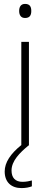

<svg xmlns="http://www.w3.org/2000/svg" viewBox="-20 -744 257 982"><path d="M108 -724C87 -724 78 -709 78 -688C78 -667 87 -652 108 -652C133 -652 140 -667 140 -688C140 -709 133 -724 108 -724ZM39 128C39 79 81 37 126 0H128V-530H89V-2C34 42 4 87 4 133C4 189 39 218 90 218C112 218 130 214 143 209V179C132 182 114 186 95 186C58 186 39 165 39 128Z"/></svg>

Font: Noto Sans Sinhala UI ExtraLight
Style: Regular
Weight: 200
Designer: Jelle Bosma - Monotype Design Team
Foundry: Monotype Imaging Inc.
Version: Version 2.006